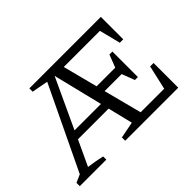

<svg xmlns="http://www.w3.org/2000/svg" viewBox="-118 -917 1187 1187"><g transform="rotate(-45 475.0 -324.0)"><path d="M715 -223 683 -307H534L599 -57H805L841 -216H871V0H407V-29L515 -50L475 -213H207L130 -48Q188 -40 242 -28V0H10V-29L62 -52L324 -599L217 -619V-648H842V-452H812L777 -591H461L520 -363H683L715 -446H741V-223ZM231 -267H462L382 -592Z"/></g></svg>

Font: Piazzolla SC
Style: Regular
Weight: 400
Designer: Juan Pablo del Peral
Foundry: Huerta Tipografica
Version: Version 1.330